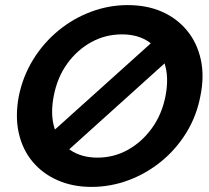

<svg xmlns="http://www.w3.org/2000/svg" viewBox="-20 -727 822 754"><path d="M628 -607 715 -558 219 -111 132 -161ZM339 7Q266 7 206.5 -19Q147 -45 107.5 -92.5Q68 -140 53.5 -205.5Q39 -271 54 -350Q70 -428 110.5 -493.5Q151 -559 209.5 -607Q268 -655 338 -681Q408 -707 481 -707Q557 -707 616 -681Q675 -655 714.5 -607Q754 -559 768.5 -493.5Q783 -428 767 -350Q752 -271 711.5 -205.5Q671 -140 612.5 -92.5Q554 -45 484 -19Q414 7 339 7ZM363 -108Q427 -108 482 -138.5Q537 -169 576.5 -223.5Q616 -278 630 -350Q644 -423 626.5 -477Q609 -531 566 -561.5Q523 -592 459 -592Q394 -592 338.5 -561.5Q283 -531 244 -477Q205 -423 191 -350Q177 -278 194 -223.5Q211 -169 255 -138.5Q299 -108 363 -108Z"/></svg>

Font: Albert Sans
Style: Bold Italic
Weight: 700
Italic angle: -11.25°
Designer: Andreas Rasmussen
Foundry: a.Foundry
Version: Version 1.025